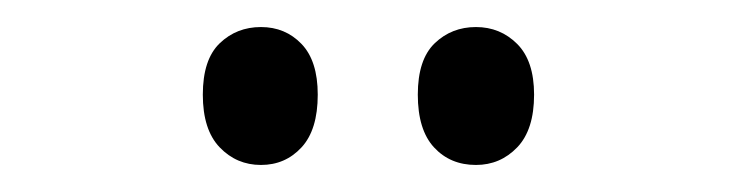

<svg xmlns="http://www.w3.org/2000/svg" viewBox="-20 -738 546 142"><path d="M130 -668Q130 -694 142.5 -706Q155 -718 173 -718Q191 -718 203 -705.5Q215 -693 215 -668Q215 -642 203 -629Q191 -616 173 -616Q155 -616 142.5 -629Q130 -642 130 -668ZM289 -668Q289 -694 301.5 -706Q314 -718 332 -718Q350 -718 362.5 -705.5Q375 -693 375 -668Q375 -642 362.5 -629Q350 -616 332 -616Q313 -616 301 -629Q289 -642 289 -668Z"/></svg>

Font: Noto Sans Display ExtraCondensed
Style: Regular
Weight: 400
Width: 2
Version: Version 2.003